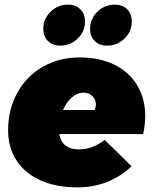

<svg xmlns="http://www.w3.org/2000/svg" viewBox="-20 -802 663 829"><path d="M347 -709Q347 -666 315.5 -635.5Q284 -605 240 -605Q207 -605 187 -625Q167 -645 167 -677Q167 -721 198.5 -751.5Q230 -782 274 -782Q307 -782 327 -762Q347 -742 347 -709ZM549 -709Q549 -666 517.5 -635.5Q486 -605 442 -605Q409 -605 389 -625Q369 -645 369 -677Q369 -721 400.5 -751.5Q432 -782 476 -782Q509 -782 529 -762Q549 -742 549 -709ZM607 -301Q607 -264 598 -223H236Q247 -157 322 -157Q379 -157 432 -198L548 -84Q451 7 314 7Q223 7 155.5 -23Q88 -53 51.5 -109Q15 -165 15 -239Q15 -329 54.5 -401Q94 -473 164.5 -513.5Q235 -554 324 -554Q410 -554 474 -522.5Q538 -491 572.5 -433.5Q607 -376 607 -301ZM394 -350Q394 -372 379 -387Q364 -402 340 -402Q314 -402 290.5 -381.5Q267 -361 252 -327H389Q394 -340 394 -350Z"/></svg>

Font: TypoPRO Montserrat
Style: Italic
Weight: 900
Italic angle: -11.3°
Designer: Julieta Ulanovsky
Foundry: Julieta Ulanovsky
Version: Version 6.001